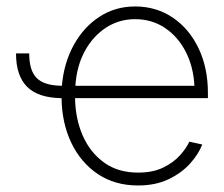

<svg xmlns="http://www.w3.org/2000/svg" viewBox="-20 -565 698 597"><path d="M409.2 11.7Q337.4 11.7 284.4 -23.7Q231.4 -59.1 201.9 -120.6Q172.4 -182.1 171.4 -259.8Q98.6 -260.7 64.2 -295.2Q29.8 -329.6 29.8 -398.9H70.8Q70.8 -345.7 94.2 -322.3Q117.7 -298.8 172.4 -298.3Q178.7 -369.6 209.5 -425.3Q240.2 -481 289.3 -512.9Q338.4 -544.9 399.9 -544.9Q466.3 -544.9 517.6 -510Q568.8 -475.1 597.7 -414.3Q626.5 -353.5 626.5 -275.9V-259.8H213.4Q214.4 -195.3 237.5 -142.8Q260.7 -90.3 304 -59.3Q347.2 -28.3 409.2 -28.3Q455.1 -28.3 487.3 -43.9Q519.5 -59.6 539.6 -82Q559.6 -104.5 568.8 -124.5L608.9 -115.7Q597.2 -85.4 570.8 -56.2Q544.4 -26.9 503.9 -7.6Q463.4 11.7 409.2 11.7ZM214.4 -298.3H584.5Q581.5 -357.4 557.4 -404.3Q533.2 -451.2 492.7 -478.3Q452.1 -505.4 399.9 -505.4Q350.1 -505.4 309.3 -478.8Q268.6 -452.1 243.4 -405.5Q218.3 -358.9 214.4 -298.3Z"/></svg>

Font: Inter Display Extra Light
Style: Regular
Weight: 200
Designer: Rasmus Andersson
Foundry: rsms
Version: Version 4.000;git-4fc901f